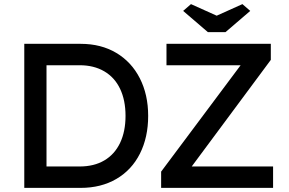

<svg xmlns="http://www.w3.org/2000/svg" viewBox="-20 -913 1402 933"><path d="M98 -700H372Q471 -700 545 -656Q619 -612 659.5 -532.5Q700 -453 700 -350Q700 -246 660 -166.5Q620 -87 545.5 -43.5Q471 0 372 0H98ZM203 -104H367Q437 -104 487 -133.5Q537 -163 563.5 -218.5Q590 -274 590 -350Q590 -426 563.5 -481.5Q537 -537 486.5 -566.5Q436 -596 367 -596H200L206 -605V-93ZM763 -79 1162 -613 1177 -596H789V-700H1296V-622L899 -87L883 -104H1307V0H763ZM870 -860 908 -893 1048 -830H1018L1158 -893L1196 -860L1076 -757H990Z"/></svg>

Font: Easer Grotesk Variable
Style: Regular
Weight: 400
Designer: Boardeaser, Bonnie Shaver-Troup, Thomas Jockin
Foundry: Lexend
Version: Version 1.001;Glyphs 3.1.2 (3151)